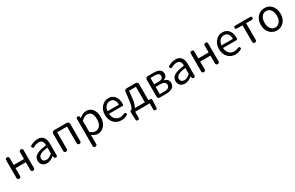

<svg xmlns="http://www.w3.org/2000/svg" viewBox="246 -2283 6514 4237"><g transform="rotate(-30 3502.5 -164.5)"><path d="M445.3 -242.2H182.6V-44.9Q182.6 0 137.7 0Q91.8 0 91.8 -44.9V-498Q91.8 -543 137.7 -543Q182.6 -543 182.6 -498V-323.2H445.3V-498Q445.3 -543 491.2 -543Q536.1 -543 536.1 -498V-44.9Q536.1 0 491.2 0Q445.3 0 445.3 -44.9Z M1111.3 -334V-37.1Q1111.3 0 1072.3 0Q1036.1 0 1032.2 -34.2L1028.3 -65.4H1025.4Q931.6 12.7 844.7 12.7Q774.4 12.7 730 -28.3Q685.5 -69.3 685.5 -140.6Q685.5 -228.5 765.1 -276.4Q844.7 -324.2 1019.5 -343.8Q1019.5 -481.4 908.2 -481.4Q844.7 -481.4 775.4 -442.4Q743.2 -422.9 725.6 -456.1Q708 -485.4 734.4 -501Q830.1 -556.6 922.9 -556.6Q1018.6 -556.6 1064.9 -497.6Q1111.3 -438.5 1111.3 -334ZM1019.5 -131.8V-284.2Q886.7 -267.6 831.1 -234.9Q775.4 -202.1 775.4 -147.5Q775.4 -103.5 801.8 -81.5Q828.1 -59.6 871.1 -59.6Q938.5 -59.6 1019.5 -131.8Z M1341.8 -543H1659.2Q1685.5 -543 1701.7 -527.3Q1717.8 -511.7 1717.8 -485.4V-44.9Q1717.8 0 1672.9 0Q1626 0 1626 -44.9V-468.8H1374V-44.9Q1374 0 1329.1 0Q1283.2 0 1283.2 -44.9V-485.4Q1283.2 -511.7 1299.3 -527.3Q1315.4 -543 1341.8 -543Z M1900.4 183.6V-505.9Q1900.4 -543 1939.5 -543Q1975.6 -543 1979.5 -508.8L1983.4 -481.4H1986.3Q2078.1 -556.6 2159.2 -556.6Q2262.7 -556.6 2319.3 -481.9Q2376 -407.2 2376 -280.3Q2376 -146.5 2307.1 -66.9Q2238.3 12.7 2139.6 12.7Q2065.4 12.7 1989.3 -49.8L1991.2 44.9V183.6Q1991.2 228.5 1946.3 228.5Q1900.4 228.5 1900.4 183.6ZM1991.2 -405.3V-120.1Q2056.6 -63.5 2125 -63.5Q2193.4 -63.5 2236.8 -121.6Q2280.3 -179.7 2280.3 -279.3Q2280.3 -480.5 2137.7 -480.5Q2072.3 -480.5 1991.2 -405.3Z M2939.5 -301.8Q2939.5 -284.2 2939 -275.9Q2938.5 -267.6 2932.1 -258.8Q2925.8 -250 2913.1 -250H2569.3Q2573.2 -163.1 2623 -111.3Q2672.9 -59.6 2750 -59.6Q2803.7 -59.6 2854.5 -85Q2885.7 -102.5 2902.3 -72.3Q2918 -43 2892.6 -28.3Q2822.3 12.7 2738.3 12.7Q2627 12.7 2552.7 -64.5Q2478.5 -141.6 2478.5 -271.5Q2478.5 -398.4 2551.8 -477.5Q2625 -556.6 2723.6 -556.6Q2826.2 -556.6 2882.8 -488.3Q2939.5 -419.9 2939.5 -301.8ZM2568.4 -315.4H2859.4Q2859.4 -397.5 2824.2 -440.9Q2789.1 -484.4 2724.6 -484.4Q2665 -484.4 2620.6 -439Q2576.2 -393.6 2568.4 -315.4Z M3126 -74.2H3380.9V-468.8H3206.1L3186.5 -285.2Q3170.9 -140.6 3126 -74.2ZM3462.9 0H3091.8V153.3Q3091.8 192.4 3051.8 192.4Q3012.7 192.4 3010.7 154.3L3003.9 -16.6V-50.8Q3003.9 -74.2 3026.4 -74.2H3029.3Q3055.7 -86.9 3073.2 -133.3Q3090.8 -179.7 3105.5 -301.8L3128.9 -490.2Q3131.8 -514.6 3147.5 -528.8Q3163.1 -543 3187.5 -543H3414.1Q3440.4 -543 3456.5 -527.3Q3472.7 -511.7 3472.7 -485.4V-74.2H3514.6Q3550.8 -74.2 3550.8 -38.1V-16.6L3543 154.3Q3542 192.4 3502.9 192.4Q3462.9 192.4 3462.9 153.3Z M3883.8 0H3717.8Q3694.3 0 3680.7 -13.7Q3667 -27.3 3667 -50.8V-485.4Q3667 -511.7 3683.1 -527.3Q3699.2 -543 3725.6 -543H3876Q4076.2 -543 4076.2 -405.3Q4076.2 -361.3 4052.2 -331.5Q4028.3 -301.8 3985.4 -290V-285.2Q4036.1 -273.4 4067.9 -241.7Q4099.6 -210 4099.6 -156.2Q4099.6 -77.1 4041.5 -38.6Q3983.4 0 3883.8 0ZM3866.2 -477.5H3756.8V-315.4H3860.4Q3986.3 -315.4 3986.3 -397.5Q3986.3 -477.5 3866.2 -477.5ZM3756.8 -65.4H3874Q4008.8 -65.4 4008.8 -161.1Q4008.8 -203.1 3972.7 -226.6Q3936.5 -250 3868.2 -250H3756.8Z M4625 -334V-37.1Q4625 0 4585.9 0Q4549.8 0 4545.9 -34.2L4542 -65.4H4539.1Q4445.3 12.7 4358.4 12.7Q4288.1 12.7 4243.7 -28.3Q4199.2 -69.3 4199.2 -140.6Q4199.2 -228.5 4278.8 -276.4Q4358.4 -324.2 4533.2 -343.8Q4533.2 -481.4 4421.9 -481.4Q4358.4 -481.4 4289.1 -442.4Q4256.8 -422.9 4239.3 -456.1Q4221.7 -485.4 4248 -501Q4343.8 -556.6 4436.5 -556.6Q4532.2 -556.6 4578.6 -497.6Q4625 -438.5 4625 -334ZM4533.2 -131.8V-284.2Q4400.4 -267.6 4344.7 -234.9Q4289.1 -202.1 4289.1 -147.5Q4289.1 -103.5 4315.4 -81.5Q4341.8 -59.6 4384.8 -59.6Q4452.1 -59.6 4533.2 -131.8Z M5150.4 -242.2H4887.7V-44.9Q4887.7 0 4842.8 0Q4796.9 0 4796.9 -44.9V-498Q4796.9 -543 4842.8 -543Q4887.7 -543 4887.7 -498V-323.2H5150.4V-498Q5150.4 -543 5196.3 -543Q5241.2 -543 5241.2 -498V-44.9Q5241.2 0 5196.3 0Q5150.4 0 5150.4 -44.9Z M5844.7 -301.8Q5844.7 -284.2 5844.2 -275.9Q5843.8 -267.6 5837.4 -258.8Q5831.1 -250 5818.4 -250H5474.6Q5478.5 -163.1 5528.3 -111.3Q5578.1 -59.6 5655.3 -59.6Q5709 -59.6 5759.8 -85Q5791 -102.5 5807.6 -72.3Q5823.2 -43 5797.9 -28.3Q5727.5 12.7 5643.6 12.7Q5532.2 12.7 5458 -64.5Q5383.8 -141.6 5383.8 -271.5Q5383.8 -398.4 5457 -477.5Q5530.3 -556.6 5628.9 -556.6Q5731.4 -556.6 5788.1 -488.3Q5844.7 -419.9 5844.7 -301.8ZM5473.6 -315.4H5764.6Q5764.6 -397.5 5729.5 -440.9Q5694.3 -484.4 5629.9 -484.4Q5570.3 -484.4 5525.9 -439Q5481.4 -393.6 5473.6 -315.4Z M5953.1 -543H6335Q6372.1 -543 6372.1 -505.9Q6372.1 -468.8 6335 -468.8H6188.5V-44.9Q6188.5 0 6143.6 0Q6097.7 0 6097.7 -44.9V-468.8H5953.1Q5916 -468.8 5916 -505.9Q5916 -543 5953.1 -543Z M6702.1 -556.6Q6814.5 -556.6 6884.3 -475.6Q6954.1 -394.5 6954.1 -271.5Q6954.1 -141.6 6880.4 -64.5Q6806.6 12.7 6702.1 12.7Q6597.7 12.7 6523.9 -64.5Q6450.2 -141.6 6450.2 -271.5Q6450.2 -401.4 6523.9 -479Q6597.7 -556.6 6702.1 -556.6ZM6860.4 -271.5Q6860.4 -360.4 6818.8 -420.9Q6777.3 -481.4 6702.1 -481.4Q6631.8 -481.4 6588.9 -423.3Q6545.9 -365.2 6545.9 -271.5Q6545.9 -177.7 6588.9 -120.6Q6631.8 -63.5 6702.1 -63.5Q6772.5 -63.5 6816.4 -120.6Q6860.4 -177.7 6860.4 -271.5Z"/></g></svg>

Font: GenSenMaruGothic TW TTF Regular
Style: Regular
Weight: 400
Version: Version 1.301